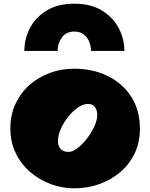

<svg xmlns="http://www.w3.org/2000/svg" viewBox="-20 -1002 815 1040"><path d="M382.8 18.1Q317.4 18.1 255.4 -4.6Q193.4 -27.3 143.8 -70.1Q94.2 -112.8 65.2 -172.6Q36.1 -232.4 36.1 -306.2Q36.1 -378.9 63.5 -438.5Q90.8 -498 138.7 -540.8Q186.5 -583.5 249.3 -606.7Q312 -629.9 382.8 -629.9Q482.4 -629.9 563 -590.6Q643.6 -551.3 690.7 -478.3Q737.8 -405.3 737.8 -304.2Q737.8 -230 709 -170.4Q680.2 -110.8 630.4 -68.8Q580.6 -26.9 516.8 -4.4Q453.1 18.1 382.8 18.1ZM352.1 -179.2Q373.5 -179.2 399.9 -199.5Q426.3 -219.7 450.7 -251.2Q475.1 -282.7 491 -317.4Q506.8 -352.1 506.8 -380.9Q506.8 -402.8 495.4 -420.9Q483.9 -439 456.1 -439Q430.7 -439 402.3 -419.7Q374 -400.4 349.4 -369.4Q324.7 -338.4 309.3 -303.5Q293.9 -268.6 293.9 -236.8Q293.9 -215.3 306.6 -197.3Q319.3 -179.2 352.1 -179.2ZM473.1 -726.1Q473.1 -752 463.1 -776.1Q453.1 -800.3 433.1 -815.7Q413.1 -831.1 382.8 -831.1Q338.4 -831.1 315.2 -798.8Q292 -766.6 292 -726.1H111.8Q111.8 -791 142.1 -849.6Q172.4 -908.2 232.7 -945.1Q293 -981.9 382.8 -981.9Q472.7 -981.9 532.7 -944.8Q592.8 -907.7 623.3 -849.1Q653.8 -790.5 653.8 -726.1Z"/></svg>

Font: Rammetto One
Style: Regular
Weight: 400
Designer: Vernon Adams
Foundry: Vernon Adams
Version: Version 1.100; ttfautohint (v1.8.4.7-5d5b)